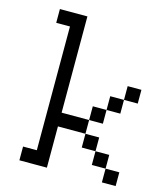

<svg xmlns="http://www.w3.org/2000/svg" viewBox="-105 -889 710 843"><g transform="rotate(15 250.0 -468.0)"><path d="M62.5 -187.5H125V-750H62.5V-812.5H187.5V-375H312.5V-312.5H187.5V-125H62.5ZM437.5 -187.5H500V-125H437.5V-187.5H375V-250H437.5ZM312.5 -312.5H375V-250H312.5ZM312.5 -437.5H375V-375H312.5ZM375 -500H437.5V-437.5H375ZM437.5 -562.5H500V-500H437.5Z"/></g></svg>

Font: HE신이문
Style: regular
Weight: 500
Monospace: yes
Designer: Taeyun An (WindowsTiger)
Version: v1.1